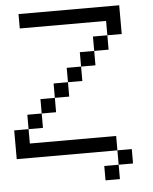

<svg xmlns="http://www.w3.org/2000/svg" viewBox="-61 -819 813 1023"><g transform="rotate(-5 346.0 -307.5)"><path d="M461.5 76.9H538.5V153.8H461.5ZM538.5 0H615.4V76.9H538.5ZM0 0V-153.8H76.9V-76.9H538.5V0ZM76.9 -153.8V-230.8H153.8V-153.8ZM153.8 -230.8V-307.7H230.8V-230.8ZM230.8 -307.7V-384.6H307.7V-307.7ZM307.7 -384.6V-461.5H384.6V-384.6ZM384.6 -461.5V-538.5H461.5V-461.5ZM461.5 -538.5V-615.4H538.5V-538.5ZM538.5 -615.4V-692.3H76.9V-769.2H615.4V-615.4Z"/></g></svg>

Font: Mintsoda - Lime Green 13x16
Style: Regular
Weight: 400
Designer: Mintsoda-15
Version: Version 1.0